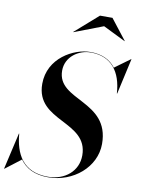

<svg xmlns="http://www.w3.org/2000/svg" viewBox="-126 -1052 841 1138"><g transform="rotate(10 294.5 -483.5)"><path d="M416.5 -924.5 551.5 -858 552 -859.5 456.5 -982H381.5L242 -859.5L243 -858ZM-19 10 75 -62C107.5 -15.5 160.5 15 244 15C395.5 15 525.5 -95 525.5 -235C525.5 -497.5 217 -440 217 -622.5C217 -706 293 -757.5 366.5 -757.5C490.5 -757.5 552 -674.5 560 -545H562L610 -760H608L515.5 -692.5C483 -735.5 433 -760 364 -760C263 -760 114.5 -680 114.5 -525C114.5 -297.5 422 -355 422 -147.5C422 -53.5 345.5 12 242 12C89 12 41 -94 31.5 -210H29.5L-21 10Z"/></g></svg>

Font: Bodoni* 96pt Medium
Style: Italic
Weight: 500
Italic angle: -13°
Version: Version 2.3